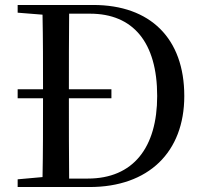

<svg xmlns="http://www.w3.org/2000/svg" viewBox="-20 -752 815 772"><path d="M428 -357V-393H257C257 -497 257 -598 258 -697H342C515 -697 612 -582 612 -366C612 -159 516 -34 333 -34H258C257 -136 257 -239 257 -357ZM51 -701 151 -693C153 -595 153 -496 153 -393H51V-357H153C153 -240 153 -138 151 -40L51 -31V0H340C577 0 721 -140 721 -366C721 -598 584 -732 355 -732H51Z"/></svg>

Font: Noto Serif HK Medium
Style: Regular
Weight: 500
Designer: Ryoko NISHIZUKA 西塚涼子 (kana & ideographs); Frank Grießhammer (Latin, Greek & Cyrillic); Wenlong ZHANG 张文龙 (bopomofo); San
Foundry: Adobe
Version: Version 2.001;hotconv 1.1.0;makeotfexe 2.6.0